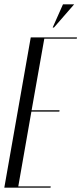

<svg xmlns="http://www.w3.org/2000/svg" viewBox="-27 -873 378 893"><path d="M224 -745 318 -853H266L218 -745ZM116 -699 -7 0H208L209 -6H58L119 -354H249L250 -360H120L179 -693H330L331 -699Z"/></svg>

Font: Moniqa Ita Display
Style: Italic
Weight: 400
Italic angle: -10°
Designer: Rajesh Rajput
Foundry: Rajesh Rajput
Version: Version 1.000